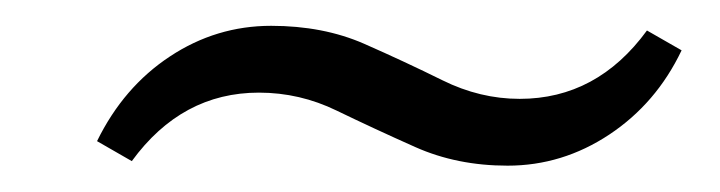

<svg xmlns="http://www.w3.org/2000/svg" viewBox="-20 -415 555 148"><path d="M371.3 -287.3Q332.3 -287.3 300.2 -301.6Q268.1 -315.9 239.6 -329.7Q211.1 -343.6 179.6 -343.6Q120.1 -343.6 81.6 -290.8L54.8 -306.2Q75.2 -347.9 111 -371.5Q146.7 -395.1 189 -395.1Q229 -395.1 260.6 -381.3Q292.2 -367.4 321.1 -353.1Q350 -338.8 380.6 -338.8Q440.2 -338.8 478.7 -391.5L505.4 -376.2Q485.9 -335.3 449.7 -311.3Q413.5 -287.3 371.3 -287.3Z"/></svg>

Font: Platypi Light
Style: Italic
Weight: 300
Italic angle: -13°
Designer: David Sargent
Foundry: Bolt Cutter Type
Version: Version 1.200